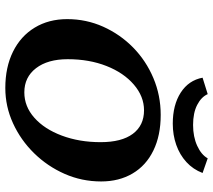

<svg xmlns="http://www.w3.org/2000/svg" viewBox="-60 -741 810 730"><g transform="rotate(90 345.0 -376.0)"><path d="M314.5 8.8Q235.4 8.8 176.3 -20.5Q117.2 -49.8 85 -103Q52.7 -156.2 52.7 -226.6Q52.7 -298.8 81.5 -363.3Q110.4 -427.7 160.6 -477.1Q210.9 -526.4 276.9 -554.2Q342.8 -582 417 -582Q495.1 -582 552.2 -554.2Q609.4 -526.4 639.6 -475.1Q669.9 -423.8 669.9 -355.5Q669.9 -282.2 641.1 -216.8Q612.3 -151.4 562.5 -100.6Q512.7 -49.8 448.7 -20.5Q384.8 8.8 314.5 8.8ZM331.1 -63.5Q384.8 -63.5 427.7 -101.6Q470.7 -139.6 495.6 -206.1Q520.5 -272.5 520.5 -353.5Q520.5 -433.6 488.8 -476.1Q457 -518.6 399.4 -518.6Q346.7 -518.6 301.8 -480Q256.8 -441.4 231 -376Q205.1 -310.5 205.1 -228.5Q205.1 -152.3 239.3 -107.9Q273.4 -63.5 331.1 -63.5ZM582 -760.7 637.7 -741.2Q624 -705.1 596.2 -679.7Q568.4 -654.3 530.8 -641.1Q493.2 -627.9 450.2 -627.9Q378.9 -627.9 332 -658.2Q285.2 -688.5 275.4 -741.2L337.9 -760.7Q348.6 -736.3 378.9 -720.7Q409.2 -705.1 455.1 -705.1Q500 -705.1 534.2 -720.7Q568.4 -736.3 582 -760.7Z"/></g></svg>

Font: Crimson Pro
Style: Bold Italic
Weight: 700
Italic angle: -12°
Designer: Jacques Le Bailly
Foundry: Baron von Fonthausen
Version: Version 1.003